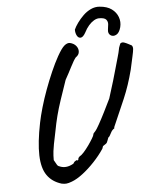

<svg xmlns="http://www.w3.org/2000/svg" viewBox="-61 -910 787 1019"><g transform="rotate(-5 333.0 -400.5)"><path d="M226 57Q176 42 149.5 4Q123 -34 121 -102.5Q119 -171 140 -275Q147 -310 160 -355Q173 -400 190.5 -447.5Q208 -495 227.5 -539.5Q247 -584 266 -618Q289 -659 304.5 -672Q320 -685 334 -683Q356 -678 367.5 -663.5Q379 -649 377.5 -632Q376 -615 359 -604Q348 -591 330.5 -556.5Q313 -522 295 -490Q275 -432 260 -387.5Q245 -343 235 -304Q225 -265 217 -222Q208 -180 203.5 -156Q199 -132 197.5 -118.5Q196 -105 195.5 -95Q195 -85 195 -71Q203 -58 208 -48Q213 -38 221 -36Q238 -28 257 -29.5Q276 -31 297 -43Q302 -53 310 -57Q318 -61 318 -61Q320 -56 322.5 -58.5Q325 -61 326 -65Q325 -69 328 -72.5Q331 -76 335 -80Q343 -83 356.5 -98Q370 -113 383.5 -132Q397 -151 406.5 -167Q416 -183 416 -187Q416 -192 420 -196Q424 -200 429 -206Q434 -211 449.5 -238.5Q465 -266 483.5 -303Q502 -340 517 -371Q520 -382 528 -406.5Q536 -431 545.5 -463Q555 -495 564 -527.5Q573 -560 580.5 -585.5Q588 -611 590 -623Q592 -636 596 -644.5Q600 -653 601 -657Q610 -664 621.5 -660Q633 -656 644 -650Q655 -644 661 -641Q667 -633 666 -621Q665 -609 659.5 -584.5Q654 -560 644 -514Q623 -432 593.5 -363Q564 -294 530 -217Q530 -217 530 -216.5Q530 -216 530 -211Q518 -204 511 -190Q506 -181 502.5 -174.5Q499 -168 494 -165Q491 -156 488 -149Q485 -142 485 -142Q484 -137 478 -133Q472 -129 466 -125Q461 -123 460 -117Q459 -111 456 -107Q434 -74 403 -41Q372 -8 340 16.5Q308 41 281 51Q263 58 251.5 59Q240 60 226 57ZM542 -736Q544 -749 545.5 -763.5Q547 -778 538 -789Q529 -800 500 -800Q487 -800 472.5 -791.5Q458 -783 444.5 -767.5Q431 -752 420 -730Q407 -707 394.5 -706Q382 -705 374.5 -718.5Q367 -732 367 -751Q374 -767 388 -786.5Q402 -806 420.5 -824Q439 -842 461.5 -852.5Q484 -863 508 -861Q548 -858 572 -840.5Q596 -823 605.5 -797Q615 -771 608 -743Q600 -713 583 -704.5Q566 -696 552.5 -705.5Q539 -715 542 -736Z"/></g></svg>

Font: Caveat SemiBold
Style: Regular
Weight: 600
Designer: Pablo Impallari
Foundry: Pablo Impallari
Version: Version 2.000